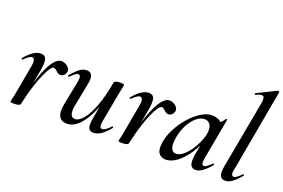

<svg xmlns="http://www.w3.org/2000/svg" viewBox="-97 -1043 2027 1373"><g transform="rotate(20 917.0 -356.5)"><path d="M125 -10 115 -11Q125 -62 138.5 -115.5Q152 -169 168.5 -219Q185 -269 205 -308.5Q225 -348 247.5 -371.5Q270 -395 294 -395Q309 -395 325 -387Q341 -379 351 -365.5Q361 -352 358 -336Q356 -323 345.5 -311Q335 -299 318 -299Q303 -299 293.5 -307Q284 -315 275.5 -323Q267 -331 257 -331Q245 -331 230 -308.5Q215 -286 199 -250Q183 -214 168.5 -171Q154 -128 143 -85.5Q132 -43 125 -10ZM78 8Q60 8 54 6Q48 4 48 1Q48 -3 54 -26Q60 -49 64 -74L102 -284Q107 -309 105.5 -323Q104 -337 99 -343Q94 -349 86 -349Q75 -349 60 -338.5Q45 -328 27 -310Q24 -307 20 -311Q16 -315 19 -319Q53 -359 81 -377Q109 -395 136 -395Q157 -395 167.5 -384.5Q178 -374 180 -351.5Q182 -329 176 -292L125 -10Q123 8 78 8Z M479 13Q436 13 419.5 -19Q403 -51 417 -119L452 -297Q457 -327 452.5 -337.5Q448 -348 438 -348Q427 -348 413 -337Q399 -326 381 -309Q377 -305 373 -309Q369 -313 373 -317Q405 -355 431.5 -375Q458 -395 486 -395Q514 -395 525 -372.5Q536 -350 524 -297L493 -138Q482 -87 490.5 -62.5Q499 -38 523 -38Q553 -38 585.5 -77Q618 -116 646.5 -191.5Q675 -267 694 -376L710 -375Q690 -257 655 -169.5Q620 -82 575 -34.5Q530 13 479 13ZM680 9Q651 9 642.5 -13Q634 -35 642 -80L694 -376Q698 -394 741 -394Q759 -394 765 -391.5Q771 -389 771 -387Q771 -383 766 -360.5Q761 -338 756 -312L715 -89Q706 -37 731 -37Q741 -37 757 -47.5Q773 -58 792 -79Q795 -83 799.5 -78.5Q804 -74 800 -70Q765 -28 737 -9.5Q709 9 680 9Z M947 -10 937 -11Q947 -62 960.5 -115.5Q974 -169 990.5 -219Q1007 -269 1027 -308.5Q1047 -348 1069.5 -371.5Q1092 -395 1116 -395Q1131 -395 1147 -387Q1163 -379 1173 -365.5Q1183 -352 1180 -336Q1178 -323 1167.5 -311Q1157 -299 1140 -299Q1125 -299 1115.5 -307Q1106 -315 1097.5 -323Q1089 -331 1079 -331Q1067 -331 1052 -308.5Q1037 -286 1021 -250Q1005 -214 990.5 -171Q976 -128 965 -85.5Q954 -43 947 -10ZM900 8Q882 8 876 6Q870 4 870 1Q870 -3 876 -26Q882 -49 886 -74L924 -284Q929 -309 927.5 -323Q926 -337 921 -343Q916 -349 908 -349Q897 -349 882 -338.5Q867 -328 849 -310Q846 -307 842 -311Q838 -315 841 -319Q875 -359 903 -377Q931 -395 958 -395Q979 -395 989.5 -384.5Q1000 -374 1002 -351.5Q1004 -329 998 -292L947 -10Q945 8 900 8Z M1231 13Q1198 13 1179 -11.5Q1160 -36 1168 -91Q1175 -143 1202.5 -197Q1230 -251 1269.5 -297Q1309 -343 1354 -371Q1399 -399 1440 -399Q1459 -399 1479 -392Q1499 -385 1513.5 -368.5Q1528 -352 1530 -326L1476 -357Q1491 -359 1509 -373Q1527 -387 1537 -407Q1539 -410 1544.5 -408.5Q1550 -407 1549 -405L1491 -89Q1482 -38 1504 -38Q1514 -38 1529 -48.5Q1544 -59 1562 -77Q1565 -80 1569 -76Q1573 -72 1570 -69Q1539 -32 1511.5 -11.5Q1484 9 1458 9Q1429 9 1419 -14Q1409 -37 1417 -89L1442 -229L1462 -246Q1436 -166 1397 -108Q1358 -50 1315 -18.5Q1272 13 1231 13ZM1286 -52Q1311 -52 1337 -72Q1363 -92 1386 -124Q1409 -156 1425.5 -192.5Q1442 -229 1448 -261Q1456 -304 1441.5 -329.5Q1427 -355 1395 -355Q1365 -354 1334.5 -328.5Q1304 -303 1281 -259.5Q1258 -216 1248 -160Q1239 -101 1250.5 -76.5Q1262 -52 1286 -52Z M1683 9Q1652 9 1643.5 -15Q1635 -39 1644 -89L1738 -599Q1746 -643 1733 -653Q1720 -663 1677 -642Q1673 -640 1671 -646Q1669 -652 1673 -653L1819 -725Q1824 -727 1828 -723Q1832 -719 1831 -717L1718 -89Q1711 -60 1716.5 -49Q1722 -38 1731 -38Q1742 -38 1756.5 -49Q1771 -60 1788 -77Q1792 -81 1796 -77Q1800 -73 1796 -69Q1765 -32 1738 -11.5Q1711 9 1683 9Z"/></g></svg>

Font: Cormorant Light SemiBold
Style: Italic
Weight: 600
Italic angle: -10°
Version: Version 4.000